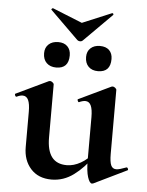

<svg xmlns="http://www.w3.org/2000/svg" viewBox="-52 -740 609 797"><g transform="rotate(5 253.0 -342.0)"><path d="M192 12Q137 12 105.5 -23Q74 -58 74 -113V-260Q74 -293 66.5 -309Q59 -325 43 -325Q32 -325 18 -318Q14 -317 11.5 -323Q9 -329 12 -330L146 -394Q149 -395 151 -395Q156 -395 161.5 -390.5Q167 -386 167 -382V-161Q167 -107 187.5 -80Q208 -53 250 -53Q279 -53 308 -69.5Q337 -86 354 -111L360 -99Q326 -50 284 -19Q242 12 192 12ZM428 -382V-116Q428 -82 434.5 -68Q441 -54 456 -54Q463 -54 473.5 -57Q484 -60 497 -65Q501 -67 504 -61.5Q507 -56 504 -54L366 13Q364 14 361 14Q351 14 343 -11Q335 -36 335 -82V-260Q335 -293 327.5 -309Q320 -325 304 -325Q293 -325 278 -318Q275 -317 272.5 -323Q270 -329 273 -330L407 -394Q409 -395 412 -395Q417 -395 422.5 -390.5Q428 -386 428 -382ZM249 -574 131 -690Q129 -692 132.5 -695Q136 -698 137 -697L261 -647L383 -698Q385 -699 387.5 -696.5Q390 -694 388 -691L271 -574Q267 -570 260.5 -570Q254 -570 249 -574ZM171 -453Q146 -453 131 -467.5Q116 -482 116 -508.1Q116 -531.5 131 -545.2Q146 -559 171 -559Q195.6 -559 209.3 -545.2Q223 -531.4 223 -508Q223 -453 171 -453ZM345 -453Q320 -453 305.5 -467.5Q291 -482 291 -507.8Q291 -530.9 305.7 -544.4Q320.5 -558 344.6 -558Q370 -558 383.5 -544.5Q397 -531 397 -508Q397 -453 345 -453Z"/></g></svg>

Font: Cormorant Light
Style: Regular
Weight: 300
Designer: Christian Thalmann (Catharsis Fonts)
Foundry: Catharsis Fonts
Version: Version 4.000